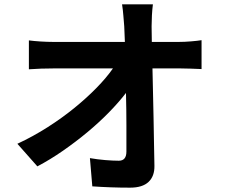

<svg xmlns="http://www.w3.org/2000/svg" viewBox="-20 -821 1040 884"><path d="M804 -628Q829 -628 859.5 -630.5Q890 -633 908 -636V-503Q884 -504 857.5 -505Q831 -506 811 -506H682Q683 -451 684.5 -393.5Q686 -336 687 -278Q688 -220 689 -164.5Q690 -109 691 -58Q692 -10 664 16.5Q636 43 579 43Q490 43 405 37L394 -93Q428 -87 464.5 -84Q501 -81 527 -81Q562 -81 562 -123Q562 -174 562 -244.5Q562 -315 560 -393Q527 -350 481.5 -303.5Q436 -257 382.5 -212.5Q329 -168 270 -127Q211 -86 152 -55L60 -159Q133 -193 199.5 -235.5Q266 -278 322.5 -324Q379 -370 424.5 -416.5Q470 -463 500 -506H227Q200 -506 169.5 -505Q139 -504 113 -502V-635Q135 -632 166.5 -630Q198 -628 224 -628H555Q553 -667 552 -700Q550 -722 548 -748.5Q546 -775 542 -801H684Q681 -778 679.5 -750.5Q678 -723 678 -700L679 -628Z"/></svg>

Font: SpoqaHanSans-Bold
Style: Regular
Weight: 700
Designer: [Spoqa Han Sans] Dong-huui Kim \uAE40 \uB3D9 \uD718   [Noto Sans] Ryoko NISHIZUKA \u897F \u585A \u6DBC \u5B50  (kana & i
Foundry: Spoqa (http://www.spoqa-han-sans.com)
Version: Version 2.000